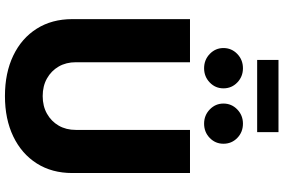

<svg xmlns="http://www.w3.org/2000/svg" viewBox="-202 -918 1130 765"><g transform="rotate(90 362.5 -535.0)"><path d="M362.3 9.8Q270 9.8 200.9 -23.4Q131.8 -56.6 93.8 -116.9Q55.7 -177.2 55.7 -258.3V-727.5H227.5V-272.5Q227.5 -233.9 244.6 -204.3Q261.7 -174.8 292 -157.7Q322.3 -140.6 362.3 -140.6Q402.3 -140.6 432.6 -157.7Q462.9 -174.8 480 -204.3Q497.1 -233.9 497.1 -272.5V-727.5H668.9V-258.3Q668.9 -177.2 630.6 -116.9Q592.3 -56.6 523.2 -23.4Q454.1 9.8 362.3 9.8ZM472.2 -783.7Q439 -783.7 415.5 -806.4Q392.1 -829.1 392.1 -860.8Q392.1 -893.1 415.5 -915.8Q439 -938.5 472.2 -938.5Q505.9 -938.5 529.1 -916Q552.2 -893.6 552.2 -860.8Q552.2 -828.6 529.1 -806.2Q505.9 -783.7 472.2 -783.7ZM251.5 -783.7Q217.8 -783.7 194.3 -806.4Q170.9 -829.1 170.9 -860.8Q170.9 -893.1 194.3 -915.8Q217.8 -938.5 251.5 -938.5Q284.7 -938.5 308.1 -916Q331.5 -893.6 331.5 -860.8Q331.5 -828.6 308.1 -806.2Q284.7 -783.7 251.5 -783.7ZM505.9 -1080.1V-995.1H218.3V-1080.1Z"/></g></svg>

Font: Inter 16pt ExtraBold
Style: Regular
Weight: 800
Version: Version 4.001;git-66647c0bb